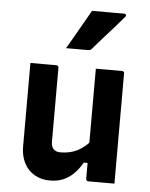

<svg xmlns="http://www.w3.org/2000/svg" viewBox="-56 -857 713 915"><g transform="rotate(5 300.0 -399.5)"><path d="M200 -538Q204 -538 206 -536.5Q208 -535 209.5 -533Q211 -531 211 -527Q211 -483 211 -436.5Q211 -390 211 -344Q211 -298 211 -254.5Q211 -211 211 -172Q211 -150 222.5 -138Q234 -126 255 -126Q278 -126 298.5 -130.5Q319 -135 337.5 -144.5Q356 -154 373.5 -169Q391 -184 406 -205V-87H371Q353 -56 331 -34Q309 -12 281.5 0Q254 12 216 12Q186 12 160 1.5Q134 -9 115 -29Q96 -49 86 -77Q76 -105 76 -139Q76 -184 76 -229Q76 -274 76 -319Q76 -364 76 -409Q76 -441 76 -473.5Q76 -506 76 -538Q107 -538 138.5 -538Q170 -538 200 -538ZM514 -538Q518 -538 520 -536.5Q522 -535 523.5 -533Q525 -531 525 -527Q525 -455 525 -384Q525 -313 525 -241.5Q525 -170 525 -98Q525 -79 525 -62Q525 -45 525 -29Q525 -13 525 0Q503 0 481.5 0Q460 0 439.5 0Q419 0 400 0Q397 0 394.5 -1.5Q392 -3 390.5 -5Q389 -7 389 -11Q389 -99 389 -187Q389 -275 389 -362.5Q389 -450 389 -538Q411 -538 431.5 -538Q452 -538 472.5 -538Q493 -538 514 -538ZM347 -811Q390 -811 424.5 -811Q459 -811 500 -811Q507 -811 509.5 -806Q512 -801 507 -796Q483 -768 460.5 -742.5Q438 -717 414.5 -691Q391 -665 362 -631Q360 -628 355.5 -625.5Q351 -623 345 -623Q316 -623 290.5 -623Q265 -623 239 -623Q257 -654 275 -685Q293 -716 311 -748Q329 -780 347 -811Z"/></g></svg>

Font: RecMonoLinear Nerd Font Mono
Style: Bold
Weight: 700
Monospace: yes
Version: Version 1.085; ttfautohint (v1.8.4.7-5d5b);Nerd Fonts 3.2.1